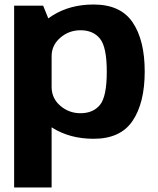

<svg xmlns="http://www.w3.org/2000/svg" viewBox="-20 -618 707 860"><path d="M43.3 221.8H211.2V-499.1L173.2 -592.7H43.3ZM399.4 3.6Q520 3.6 574.1 -77Q628.2 -157.6 628.2 -297.7Q628.2 -438 574.1 -517.9Q520 -597.8 399.4 -597.8Q293.3 -597.8 215.1 -548.4Q136.9 -499.1 136.9 -439.2L211.2 -366.5Q211.2 -415.3 249.9 -448.9Q288.6 -482.5 340.7 -482.5Q397.1 -482.5 427.7 -445Q458.3 -407.5 458.3 -297Q458.3 -185.2 427.7 -148Q397.1 -110.9 340.7 -110.9Q288.6 -110.9 249.9 -144.4Q211.2 -177.9 211.2 -228.1L136.9 -154.2Q136.9 -94.3 215.1 -45.3Q293.3 3.6 399.4 3.6Z"/></svg>

Font: Anybody Thin
Style: Regular
Weight: 100
Designer: Tyler Finck
Foundry: Etcetera Type Company
Version: Version 1.114;gftools[0.9.25]